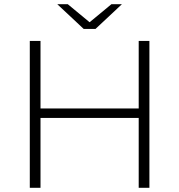

<svg xmlns="http://www.w3.org/2000/svg" viewBox="-20 -895 854 915"><path d="M692 -700V0H641V-333H173V0H122V-700H173V-378H641V-700ZM561 -875 435 -757H379L253 -875H303L407 -789L511 -875Z"/></svg>

Font: Montserrat Atlas Light
Style: Regular
Weight: 300
Designer: Julieta Ulanovsky
Foundry: Julieta Ulanovsky
Version: Version 7.200